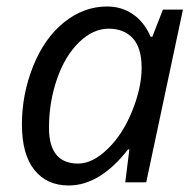

<svg xmlns="http://www.w3.org/2000/svg" viewBox="-20 -565 605 595"><path d="M131.8 -168.9Q131.8 -58.1 222.2 -58.1Q266.6 -58.1 313.5 -103.3Q360.4 -148.4 389.6 -220.9Q418.9 -293.5 418.9 -355Q418.9 -416.5 391.6 -446.3Q364.3 -476.1 316.4 -476.1Q268.6 -476.1 225.1 -434.1Q181.6 -392.1 156.7 -320.3Q131.8 -248.5 131.8 -168.9ZM312 -544.9Q356.9 -544.9 392.1 -520.8Q427.2 -496.6 446.8 -451.2H452.1L484.9 -535.2H546.9L433.1 0H368.2L380.9 -102.1H377Q289.6 9.8 192.9 9.8Q125 9.8 86.4 -38.6Q47.9 -86.9 47.9 -179.7Q47.9 -272.5 82.5 -359.4Q117.2 -446.3 178.2 -495.6Q239.3 -544.9 312 -544.9Z"/></svg>

Font: OpenSans-Italic
Style: Italic
Weight: 400
Italic angle: -12°
Foundry: Ascender Corporation
Version: Version 1.10